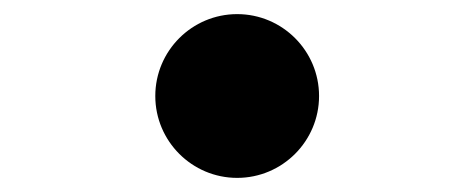

<svg xmlns="http://www.w3.org/2000/svg" viewBox="-20 -516 672 272"><path d="M200 -380C200 -316 252 -264 316 -264C380 -264 432 -316 432 -380C432 -444 380 -496 316 -496C252 -496 200 -444 200 -380Z"/></svg>

Font: Yaku Han JP Medium
Style: Regular
Weight: 400
Designer: Ryoko NISHIZUKA ____ (kana & ideographs); Paul D. Hunt (Latin, Greek & Cyrillic); Wenlong ZHANG ___ (bopomofo); Sandoll 
Foundry: Adobe Systems Incorporated
Version: Version 1.004;PS 1.004;hotconv 1.0.88;makeotf.lib2.5.64775